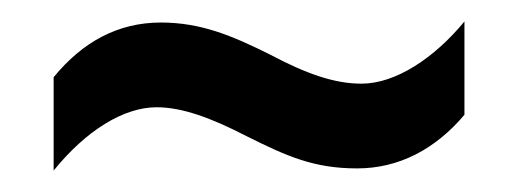

<svg xmlns="http://www.w3.org/2000/svg" viewBox="-20 -442 481 179"><path d="M210 -315C248 -296 273 -285 313 -285C352 -285 386 -303 413 -335V-422C385 -388 349 -364 317 -364C292 -364 266 -373 232 -391C196 -409 167 -421 130 -421C90 -421 57 -403 30 -370V-283C60 -320 95 -342 126 -342C150 -342 177 -332 210 -315Z"/></svg>

Font: Noto Sans Malayalam ExtraCondensed Medium
Style: Regular
Weight: 500
Width: 2
Designer: Jelle Bosma - Monotype Design Team
Foundry: Monotype Imaging Inc.
Version: Version 2.104